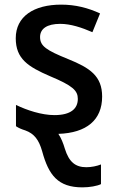

<svg xmlns="http://www.w3.org/2000/svg" viewBox="-20 -569 501 829"><path d="M336 240C367 240 400 234 416 226V141C399 148 374 153 353 153C306 153 278 131 260 73C253 49 244 27 232 9C354 5 421 -51 421 -152C421 -241 368 -276 274 -314C180 -352 153 -370 153 -409C153 -445 183 -466 240 -466C285 -466 333 -450 379 -430L412 -511C360 -535 306 -549 244 -549C126 -549 48 -498 48 -404C48 -315 101 -281 196 -240C294 -199 316 -178 316 -142C316 -100 286 -72 215 -72C160 -72 96 -93 49 -116V-24C61 -16 73 -11 89 -6C128 8 148 35 162 84C190 187 230 240 336 240Z"/></svg>

Font: Noto Sans Thai Medium
Style: Regular
Weight: 500
Designer: Monotype Design Team
Foundry: Monotype Imaging Inc.
Version: Version 1.901